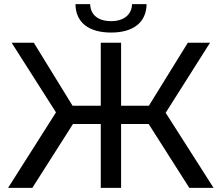

<svg xmlns="http://www.w3.org/2000/svg" viewBox="-20 -906 1069 926"><path d="M516 -749C624 -749 686 -799 687 -886H617C615 -834 576 -804 516 -804C454 -804 416 -834 415 -886H344C345 -799 406 -749 516 -749ZM893 0H1010L779 -362L993 -700H886L698 -396H564V-700H466V-396H330L143 -700H36L250 -364L19 0H136L332 -308H466V0H564V-308H697Z"/></svg>

Font: AWKNG-Font Medium
Style: Regular
Weight: 500
Designer: Awakening Church
Foundry: Awakening Church
Version: Version 1.700;PS 001.700;hotconv 1.0.88;makeotf.lib2.5.64775